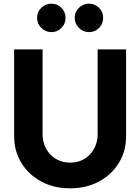

<svg xmlns="http://www.w3.org/2000/svg" viewBox="-20 -1014 764 1046"><path d="M362 12Q450 12 519 -25Q588 -62 627.5 -126.5Q667 -191 667 -273V-745H512V-283Q512 -239 492.5 -203.5Q473 -168 439.5 -148Q406 -128 362 -128Q319 -128 285 -148Q251 -168 231.5 -203.5Q212 -239 212 -283V-745H57V-273Q57 -191 96.5 -126.5Q136 -62 205 -25Q274 12 362 12ZM260 -839Q292 -839 314.5 -861.5Q337 -884 337 -917Q337 -949 314.5 -971.5Q292 -994 260 -994Q228 -994 205 -971.5Q182 -949 182 -917Q182 -885 205 -862Q228 -839 260 -839ZM465 -839Q497 -839 519.5 -861.5Q542 -884 542 -917Q542 -949 519.5 -971.5Q497 -994 465 -994Q433 -994 410 -971.5Q387 -949 387 -917Q387 -885 410 -862Q433 -839 465 -839Z"/></svg>

Font: Plus Jakarta Sans ExtraBold
Style: Regular
Weight: 800
Designer: Gumpita Rahayu
Foundry: Tokotype
Version: Version 2.004; ttfautohint (v1.8.3)